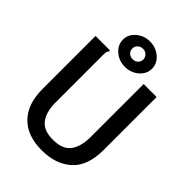

<svg xmlns="http://www.w3.org/2000/svg" viewBox="-238 -911 1025 1025"><g transform="rotate(45 275.0 -398.0)"><path d="M275 12Q164 12 105 -49Q46 -110 46 -221V-623H155V-615Q149 -609 147.5 -601.5Q146 -594 146 -578V-220Q146 -150 176 -110Q206 -70 276 -70Q349 -70 379 -110.5Q409 -151 409 -223V-623H507V-224Q507 -102 443 -45Q379 12 275 12ZM273 -617Q228 -617 195.5 -645Q163 -673 163 -713Q163 -752 195.5 -780Q228 -808 273 -808Q317 -808 350 -780Q383 -752 383 -713Q383 -673 350.5 -645Q318 -617 273 -617ZM274 -675Q291 -675 303 -686Q315 -697 315 -714Q315 -731 303 -742.5Q291 -754 274 -754Q256 -754 244 -742.5Q232 -731 232 -714Q232 -697 244 -686Q256 -675 274 -675Z"/></g></svg>

Font: Inconsolata SemiExpanded SemiBold
Style: Regular
Weight: 600
Width: 6
Monospace: yes
Designer: Raph Levien, Cyreal, Brenton Simpson
Foundry: Raph Levien, Cyreal, Google
Version: Version 3.001; ttfautohint (v1.8.2.53-6de2)